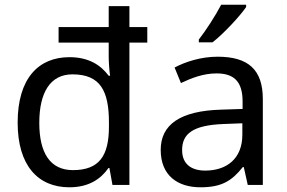

<svg xmlns="http://www.w3.org/2000/svg" viewBox="-20 -786 1218 816"><path d="M275 10C358 10 409 -26 441 -72H445L458 0H530V-605H606V-671H530V-760H442V-671H229V-605H442V-544C442 -523 445 -481 448 -464H442C409 -508 359 -543 275 -543C143 -543 55 -452 55 -265C55 -83 141 10 275 10ZM290 -63C193 -63 147 -136 147 -264C147 -392 193 -470 288 -470C407 -470 443 -399 443 -265V-248C443 -124 402 -63 290 -63Z M825 -606H883C930 -642 1001 -719 1026 -756V-766H920C897 -721 854 -655 825 -618ZM905 -545C835 -545 769 -524 722 -499L749 -433C793 -454 844 -474 900 -474C970 -474 1011 -444 1011 -355V-323L920 -320C745 -315 663 -256 663 -149C663 -40 735 10 832 10C922 10 965 -17 1012 -76H1016L1033 0H1097V-365C1097 -490 1035 -545 905 -545ZM931 -259 1010 -262V-214C1010 -110 942 -61 852 -61C794 -61 754 -88 754 -148C754 -216 797 -254 931 -259Z"/></svg>

Font: Noto Sans Osage
Style: Regular
Weight: 400
Designer: Monotype Design Team
Foundry: Monotype Imaging Inc.
Version: Version 2.002